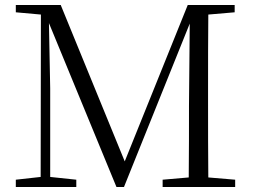

<svg xmlns="http://www.w3.org/2000/svg" viewBox="-20 -745 1010 765"><path d="M731 0H917V-29L810 -38C809 -136 809 -235 809 -335V-390C809 -490 809 -590 810 -687L915 -696V-725H728L477 -102L222 -725H43V-696L143 -687L142 -40L43 -29V0H284V-29L180 -40V-393L175 -653L444 0H474L736 -651L733 -325C733 -234 733 -136 732 -38L628 -29V0Z"/></svg>

Font: Noto Serif TC Light
Style: Regular
Weight: 300
Designer: Ryoko NISHIZUKA 西塚涼子 (kana & ideographs); Frank Grießhammer (Latin, Greek & Cyrillic); Wenlong ZHANG 张文龙 (bopomofo); San
Foundry: Adobe
Version: Version 2.001;hotconv 1.1.0;makeotfexe 2.6.0